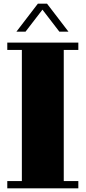

<svg xmlns="http://www.w3.org/2000/svg" viewBox="-20 -1034 470 1054"><path d="M306 -860 213 -981 120 -860H70L188 -1014H238L356 -860ZM410 -800H20V-760H100V-40H20V0H410V-40H330V-760H410Z"/></svg>

Font: Kumar One
Style: Regular
Weight: 400
Designer: Parimal Parmar
Foundry: Indian Type Foundry
Version: Version 1.000;PS 1.000;hotconv 1.0.88;makeotf.lib2.5.647800